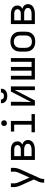

<svg xmlns="http://www.w3.org/2000/svg" viewBox="1602 -2392 995 4240"><g transform="rotate(-90 2100.0 -272.5)"><path d="M185 205V198Q185 170 189 142Q193 114 204 89L255 -25L127 -310Q119 -327 112 -345Q105 -363 100 -381.5Q95 -400 91.5 -418.5Q88 -437 88 -457V-530H171V-457Q171 -441 173.5 -426Q176 -411 180.5 -396.5Q185 -382 191 -367.5Q197 -353 203 -339L298 -118L397 -340Q410 -368 419.5 -397Q429 -426 429 -457V-530H512V-457Q512 -437 508.5 -418.5Q505 -400 500 -381.5Q495 -363 488 -345Q481 -327 473 -310L280 119Q272 137 270 157.5Q268 178 268 198V205Z M688 0V-530H909Q932 -530 954 -527.5Q976 -525 997.5 -518Q1019 -511 1038 -499Q1057 -487 1071 -469.5Q1085 -452 1091.5 -430Q1098 -408 1098 -386Q1098 -368 1094 -351Q1090 -334 1080 -319.5Q1070 -305 1056 -294.5Q1042 -284 1026 -277Q1047 -270 1066 -259.5Q1085 -249 1099.5 -233Q1114 -217 1121 -196Q1128 -175 1128 -153Q1128 -128 1119.5 -104Q1111 -80 1094 -61.5Q1077 -43 1055 -31Q1033 -19 1009 -12Q985 -5 960 -2.5Q935 0 909 0ZM771 -311H909Q922 -311 934 -312Q946 -313 957.5 -316.5Q969 -320 980 -325.5Q991 -331 999 -340Q1007 -349 1011.5 -360.5Q1016 -372 1016 -384Q1016 -396 1011.5 -407.5Q1007 -419 999 -428Q991 -437 980 -442.5Q969 -448 957.5 -451Q946 -454 934 -455Q922 -456 909 -456H771ZM771 -73H909Q924 -73 939 -74.5Q954 -76 968 -79Q982 -82 996 -88Q1010 -94 1021.5 -103.5Q1033 -113 1039 -126.5Q1045 -140 1045 -155Q1045 -170 1039 -183.5Q1033 -197 1021.5 -207Q1010 -217 996.5 -222.5Q983 -228 968.5 -231.5Q954 -235 939 -236Q924 -237 909 -237H771Z M1299 0V-74H1467V-457H1315V-530H1549V-74H1701V0ZM1500 -618Q1487 -618 1475 -621.5Q1463 -625 1454 -634Q1445 -643 1441.5 -655Q1438 -667 1438 -680Q1438 -693 1441.5 -705Q1445 -717 1454 -726Q1463 -735 1475 -739Q1487 -743 1500 -743Q1513 -743 1525 -739Q1537 -735 1546 -726Q1555 -717 1559 -705Q1563 -693 1563 -680Q1563 -667 1559 -655Q1555 -643 1546 -634Q1537 -625 1525 -621.5Q1513 -618 1500 -618Z M1888 0V-530H1971V-318Q1971 -260 1969.5 -201.5Q1968 -143 1967 -85L2199 -530H2312V0H2229V-212Q2229 -270 2230.5 -328.5Q2232 -387 2233 -445L2001 0ZM2100 -610Q2080 -610 2059.5 -613Q2039 -616 2020.5 -623Q2002 -630 1985.5 -643Q1969 -656 1958.5 -673Q1948 -690 1943.5 -710Q1939 -730 1939 -750H2021Q2021 -735 2027 -721.5Q2033 -708 2044.5 -699Q2056 -690 2070.5 -687Q2085 -684 2100 -684Q2115 -684 2129.5 -687Q2144 -690 2155.5 -699Q2167 -708 2173 -721.5Q2179 -735 2179 -750H2261Q2261 -730 2256.5 -710Q2252 -690 2241.5 -673Q2231 -656 2214.5 -643Q2198 -630 2179.5 -623Q2161 -616 2140.5 -613Q2120 -610 2100 -610Z M2463 0V-530H2546V-74H2659V-530H2741V-73H2854V-530H2937V0Z M3300 8Q3271 8 3241.5 3Q3212 -2 3186 -15Q3160 -28 3138.5 -49Q3117 -70 3103.5 -96Q3090 -122 3085 -151.5Q3080 -181 3080 -210V-320Q3080 -349 3085 -378.5Q3090 -408 3103.5 -434Q3117 -460 3138.5 -481Q3160 -502 3186.5 -515Q3213 -528 3242 -534.5Q3271 -541 3300 -541Q3329 -541 3358 -534.5Q3387 -528 3413.5 -515Q3440 -502 3461.5 -481Q3483 -460 3496.5 -434Q3510 -408 3515 -378.5Q3520 -349 3520 -320V-210Q3520 -181 3515 -151.5Q3510 -122 3496.5 -96Q3483 -70 3461.5 -49Q3440 -28 3414 -15Q3388 -2 3358.5 3Q3329 8 3300 8ZM3300 -66Q3319 -66 3337.5 -69.5Q3356 -73 3373 -82Q3390 -91 3402.5 -105Q3415 -119 3423 -136.5Q3431 -154 3434 -172.5Q3437 -191 3437 -210V-320Q3437 -339 3434 -358Q3431 -377 3423 -394Q3415 -411 3402 -425.5Q3389 -440 3372 -448.5Q3355 -457 3336 -461Q3317 -465 3298 -465Q3279 -465 3260.5 -461Q3242 -457 3226 -447.5Q3210 -438 3197 -424Q3184 -410 3176.5 -393Q3169 -376 3166 -357.5Q3163 -339 3163 -320V-210Q3163 -191 3166 -172.5Q3169 -154 3177 -136.5Q3185 -119 3197.5 -105Q3210 -91 3227 -82Q3244 -73 3262.5 -69.5Q3281 -66 3300 -66Z M3688 0V-530H3909Q3932 -530 3954 -527.5Q3976 -525 3997.5 -518Q4019 -511 4038 -499Q4057 -487 4071 -469.5Q4085 -452 4091.5 -430Q4098 -408 4098 -386Q4098 -368 4094 -351Q4090 -334 4080 -319.5Q4070 -305 4056 -294.5Q4042 -284 4026 -277Q4047 -270 4066 -259.5Q4085 -249 4099.5 -233Q4114 -217 4121 -196Q4128 -175 4128 -153Q4128 -128 4119.5 -104Q4111 -80 4094 -61.5Q4077 -43 4055 -31Q4033 -19 4009 -12Q3985 -5 3960 -2.5Q3935 0 3909 0ZM3771 -311H3909Q3922 -311 3934 -312Q3946 -313 3957.5 -316.5Q3969 -320 3980 -325.5Q3991 -331 3999 -340Q4007 -349 4011.5 -360.5Q4016 -372 4016 -384Q4016 -396 4011.5 -407.5Q4007 -419 3999 -428Q3991 -437 3980 -442.5Q3969 -448 3957.5 -451Q3946 -454 3934 -455Q3922 -456 3909 -456H3771ZM3771 -73H3909Q3924 -73 3939 -74.5Q3954 -76 3968 -79Q3982 -82 3996 -88Q4010 -94 4021.5 -103.5Q4033 -113 4039 -126.5Q4045 -140 4045 -155Q4045 -170 4039 -183.5Q4033 -197 4021.5 -207Q4010 -217 3996.5 -222.5Q3983 -228 3968.5 -231.5Q3954 -235 3939 -236Q3924 -237 3909 -237H3771Z"/></g></svg>

Font: Iosevka Curly Extended
Style: Regular
Weight: 400
Width: 7
Monospace: yes
Designer: Belleve Invis
Foundry: Belleve Invis
Version: Version 11.1.0; ttfautohint (v1.8.3)